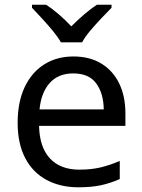

<svg xmlns="http://www.w3.org/2000/svg" viewBox="-20 -786 604 816"><path d="M292 -546Q361 -546 410.5 -516Q460 -486 486.5 -431.5Q513 -377 513 -304V-251H146Q148 -160 192.5 -112.5Q237 -65 317 -65Q368 -65 407.5 -74.5Q447 -84 489 -102V-25Q448 -7 408 1.5Q368 10 313 10Q237 10 178.5 -21Q120 -52 87.5 -113.5Q55 -175 55 -264Q55 -352 84.5 -415Q114 -478 167.5 -512Q221 -546 292 -546ZM291 -474Q228 -474 191.5 -433.5Q155 -393 148 -321H421Q420 -389 389 -431.5Q358 -474 291 -474ZM239 -606Q226 -629 204 -655.5Q182 -682 158 -708Q134 -734 116 -753V-766H176Q202 -749 230 -725Q258 -701 283 -674Q310 -701 338 -725Q366 -749 392 -766H454V-753Q435 -734 410.5 -708Q386 -682 363.5 -655.5Q341 -629 329 -606Z"/></svg>

Font: Noto Sans Imperial Aramaic
Style: Regular
Weight: 400
Designer: Monotype Design Team
Foundry: Monotype Imaging Inc.
Version: Version 2.001; ttfautohint (v1.8.4.7-5d5b)